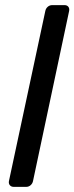

<svg xmlns="http://www.w3.org/2000/svg" viewBox="-20 -730 291 750"><path d="M15 -23 157 -687Q159 -697 166.5 -703.5Q174 -710 184 -710H232Q242 -710 247 -703.5Q252 -697 250 -687L109 -23Q107 -13 99.5 -6.5Q92 0 82 0H34Q24 0 18.5 -6.5Q13 -13 15 -23Z"/></svg>

Font: SVN-Rubik
Style: Italic
Weight: 400
Italic angle: -12°
Designer: Hubert and Fischer
Foundry: Hubert & Fischer
Version: Version 2.101; ttfautohint (v1.8.3)